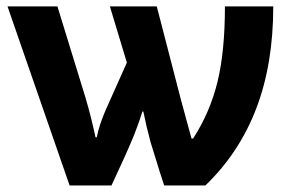

<svg xmlns="http://www.w3.org/2000/svg" viewBox="-20 -566 925 586"><path d="M2.9 -546.4H155.3L241.2 -267.1Q258.3 -209 271.5 -147H275.4Q282.2 -183.1 301.8 -228.5L367.2 -375L315.4 -546.4H458.5L532.7 -259.8L564.5 -143.1H569.3Q621.1 -223.1 643.8 -316.2Q666.5 -409.2 666.5 -546.4H814Q814 -370.6 762.2 -235.1Q710.4 -99.6 606.9 0H481Q474.1 -21 467.5 -41.7Q460.9 -62.5 454.6 -83.5L439.9 -130.9Q426.3 -180.7 417.5 -225.6H414.6Q399.9 -179.2 384.3 -142.1Q363.8 -92.8 320.3 0H192.4Z"/></svg>

Font: Viking Open Sans
Style: Bold
Weight: 700
Foundry: Ascender Corporation
Version: Version 2.001